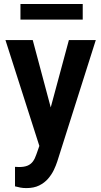

<svg xmlns="http://www.w3.org/2000/svg" viewBox="-20 -729 508 962"><path d="M198.7 -59.1 325.2 -528.3H460L267.1 79.6Q260.7 99.6 249.8 122.6Q238.8 145.5 220.9 166.3Q203.1 187 176.5 200.2Q149.9 213.4 112.3 213.4Q95.2 213.4 82.5 210.9Q69.8 208.5 55.2 204.6V106.9Q60.1 106.9 65.4 107.4Q70.8 107.9 75.2 107.9Q101.1 107.9 117.7 101.1Q134.3 94.2 144.8 80.1Q155.3 65.9 162.6 43.5ZM144 -528.3 247.6 -140.6 267.6 -2 180.7 13.2 7.3 -528.3ZM394.5 -709V-630.9H82.5V-709Z"/></svg>

Font: Roboto SemiCondensed SemiBold
Style: Regular
Weight: 600
Width: 4
Designer: Christian Robertson
Foundry: Google
Version: Version 3.009; 2024